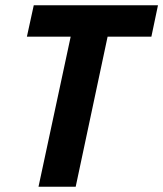

<svg xmlns="http://www.w3.org/2000/svg" viewBox="-20 -708 619 728"><path d="M126 0 248 -569H82L108 -688H579L554 -569H388L267 0Z"/></svg>

Font: Saira Semi Condensed SemiBold
Style: Italic
Weight: 600
Width: 4
Italic angle: -12°
Designer: Hector Gatti with collaboration of the Omnibus-Type team
Foundry: Omnibus-Type
Version: Version 1.001; ttfautohint (v1.8)